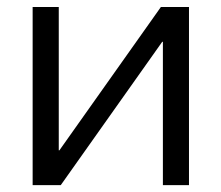

<svg xmlns="http://www.w3.org/2000/svg" viewBox="-20 -540 645 560"><path d="M75.2 0V-519.5H151.4V-101.6H153.3L449.2 -519.5H531.2V0H455.1V-418H453.1L157.2 0Z"/></svg>

Font: GenEi M Gothic v2 Regular
Style: Regular
Weight: 400
Version: Version 2.0